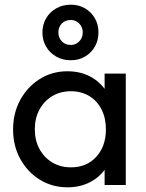

<svg xmlns="http://www.w3.org/2000/svg" viewBox="-20 -789 622 819"><path d="M268.2 10Q202.5 10 149.8 -22.6Q97 -55.2 66.4 -111.1Q35.8 -167 35.8 -236.5Q35.8 -306.8 66.4 -362.8Q97 -418.8 149.6 -451.9Q202.2 -485 267.8 -485Q322.2 -485 364.8 -462.5Q407.2 -440 433.1 -400.2Q459 -360.5 461.8 -309V-166.2Q458.8 -114.8 433.2 -74.9Q407.8 -35 365.1 -12.5Q322.5 10 268.2 10ZM282.8 -75.2Q350 -75.2 390.9 -120.4Q431.8 -165.5 431.8 -237.2Q431.8 -285.5 413.1 -322.1Q394.5 -358.8 360.9 -379.2Q327.2 -399.8 282.2 -399.8Q237.2 -399.8 202.8 -379Q168.2 -358.2 148.4 -321.6Q128.5 -285 128.5 -237.5Q128.5 -190 148.4 -153.4Q168.2 -116.8 203 -96Q237.8 -75.2 282.8 -75.2ZM426.2 0V-127.5L442.8 -243.8L426.2 -358.5V-475H516.5V0ZM282.1 -532Q246.8 -532 219.5 -547.8Q192.2 -563.5 176.6 -590.1Q161 -616.8 161 -650.4Q161 -684 176.6 -710.8Q192.2 -737.5 219.6 -753.2Q247 -769 282 -769Q316.2 -769 342.8 -753.3Q369.3 -737.7 384.7 -711Q400 -684.3 400 -650.6Q400 -617 384.7 -590.2Q369.4 -563.4 342.8 -547.7Q316.3 -532 282.1 -532ZM282.4 -597.2Q303 -597.2 318 -612.6Q333 -627.9 333 -650.7Q333 -673.5 318 -688.6Q303 -703.8 282.3 -703.8Q258 -703.8 243.5 -688.6Q229 -673.4 229 -650.8Q229 -628.2 243.6 -612.8Q258.2 -597.2 282.4 -597.2Z"/></svg>

Font: Outfit Thin
Style: Regular
Weight: 100
Designer: Rodrigo Fuenzalida
Foundry: fragTYPE
Version: Version 1.000